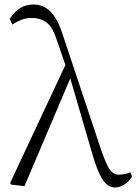

<svg xmlns="http://www.w3.org/2000/svg" viewBox="-20 -820 607 854"><path d="M29 1 25 -6 277 -544 300 -489 89 8ZM492 14Q475 14 458.5 3Q442 -8 425.5 -40.5Q409 -73 390 -137L288 -487L285 -490L235 -635Q216 -697 189 -718.5Q162 -740 121 -740Q96 -740 75.5 -732Q55 -724 35 -711L23 -736Q43 -767 69 -783.5Q95 -800 128 -800Q173 -800 205 -768Q237 -736 260 -663L428 -159Q444 -112 456 -87Q468 -62 481 -52.5Q494 -43 510 -43Q519 -43 533 -45.5Q547 -48 560 -54L567 -35Q557 -15 535 -0.5Q513 14 492 14Z"/></svg>

Font: Early Summer Mincho VF
Style: Regular
Weight: 250
Designer: GuiWonder
Version: Version 1.002